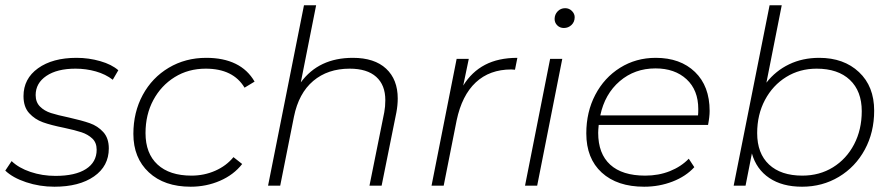

<svg xmlns="http://www.w3.org/2000/svg" viewBox="-25 -703 3370 727"><path d="M-5 -57 19 -93Q46 -67 90.5 -52Q135 -37 185 -37Q260 -37 300.5 -63Q341 -89 341 -136Q341 -163 324.5 -178.5Q308 -194 284 -202Q260 -210 218 -219Q168 -229 137.5 -240Q107 -251 85.5 -274.5Q64 -298 64 -339Q64 -405 119 -444.5Q174 -484 265 -484Q311 -484 354.5 -471.5Q398 -459 423 -437L402 -401Q375 -422 338 -432.5Q301 -443 261 -443Q191 -443 150.5 -415.5Q110 -388 110 -343Q110 -316 126.5 -299.5Q143 -283 168 -275Q193 -267 236 -258Q285 -247 315 -236.5Q345 -226 366 -203Q387 -180 387 -141Q387 -74 331 -35Q275 4 181 4Q125 4 74 -13Q23 -30 -5 -57Z M480 -196Q480 -278 515.5 -343.5Q551 -409 614 -446.5Q677 -484 756 -484Q821 -484 867 -461.5Q913 -439 939 -394L901 -371Q858 -443 754 -443Q688 -443 636.5 -411Q585 -379 555.5 -324Q526 -269 526 -199Q526 -122 571.5 -80Q617 -38 700 -38Q748 -38 790 -56.5Q832 -75 859 -108L892 -82Q860 -41 808 -18.5Q756 4 697 4Q597 4 538.5 -50.5Q480 -105 480 -196Z M1481 -330Q1481 -305 1476 -278L1420 0H1374L1430 -278Q1434 -299 1434 -324Q1434 -381 1399.5 -412Q1365 -443 1299 -443Q1216 -443 1161 -396.5Q1106 -350 1088 -261L1036 0H990L1126 -683H1172L1114 -391Q1182 -484 1311 -484Q1393 -484 1437 -443Q1481 -402 1481 -330Z M1934 -484 1925 -439 1911 -440Q1829 -440 1776.5 -391Q1724 -342 1704 -247L1655 0H1609L1704 -480H1750L1729 -379Q1761 -431 1811.5 -457.5Q1862 -484 1934 -484Z M2058 -480H2104L2009 0H1963ZM2075 -631Q2075 -648 2086.5 -660Q2098 -672 2115 -672Q2130 -672 2140.5 -661.5Q2151 -651 2151 -638Q2151 -620 2139 -608.5Q2127 -597 2110 -597Q2095 -597 2085 -607Q2075 -617 2075 -631Z M2242 -230Q2240 -210 2240 -200Q2240 -121 2285.5 -79.5Q2331 -38 2418 -38Q2469 -38 2511.5 -55Q2554 -72 2583 -102L2604 -70Q2572 -35 2521.5 -15.5Q2471 4 2414 4Q2312 4 2253.5 -49.5Q2195 -103 2195 -198Q2195 -279 2229 -344Q2263 -409 2323 -446.5Q2383 -484 2458 -484Q2551 -484 2606.5 -430.5Q2662 -377 2662 -283Q2662 -261 2656 -230ZM2248 -266H2618Q2619 -274 2619 -290Q2619 -362 2574.5 -403Q2530 -444 2457 -444Q2378 -444 2321.5 -395.5Q2265 -347 2248 -266Z M3285 -284Q3285 -202 3249.5 -136.5Q3214 -71 3151.5 -33.5Q3089 4 3012 4Q2937 4 2888 -29Q2839 -62 2822 -122L2798 0H2753L2889 -683H2935L2877 -390Q2912 -435 2963 -459.5Q3014 -484 3077 -484Q3170 -484 3227.5 -430Q3285 -376 3285 -284ZM3238 -282Q3238 -358 3193 -400.5Q3148 -443 3067 -443Q3003 -443 2952 -411.5Q2901 -380 2871.5 -324.5Q2842 -269 2842 -199Q2842 -122 2887 -80Q2932 -38 3013 -38Q3078 -38 3129 -69.5Q3180 -101 3209 -156.5Q3238 -212 3238 -282Z"/></svg>

Font: Montserrat Ace
Style: Light Italic
Weight: 300
Italic angle: -11.3°
Designer: Julieta Ulanovsky
Foundry: Julieta Ulanovsky
Version: Version 1